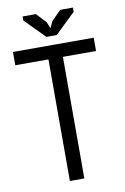

<svg xmlns="http://www.w3.org/2000/svg" viewBox="-95 -925 638 981"><g transform="rotate(-10 223.5 -435.0)"><path d="M433 -631H261V0H186V-631H14V-700H433ZM249 -746H196L94 -849V-870H163L210 -820L224 -786L239 -819L289 -870H355V-848Z"/></g></svg>

Font: PT Sans Narrow
Style: Regular
Weight: 400
Width: 3
Designer: A.Korolkova, O.Umpeleva, V.Yefimov
Foundry: ParaType Ltd
Version: Version 2.003W OFL